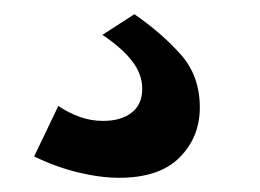

<svg xmlns="http://www.w3.org/2000/svg" viewBox="-20 -49 366 270"><path d="M148 201Q121 201 90 193.5Q59 186 28 171L62 100Q77 110 92.5 115.5Q108 121 125 121Q150 121 165 109.5Q180 98 180 76Q180 55 165.5 36.5Q151 18 124 0L169 -29Q208 -2 234.5 28Q261 58 261 102Q261 144 232.5 172.5Q204 201 148 201Z"/></svg>

Font: Raleway
Style: Bold
Weight: 700
Designer: Matt McInerney, Pablo Impallari, Rodrigo Fuenzalida
Foundry: Matt McInerney, Pablo Impallari, Rodrigo Fuenzalida
Version: Version 4.026